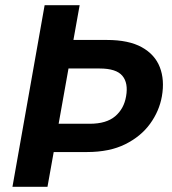

<svg xmlns="http://www.w3.org/2000/svg" viewBox="-20 -720 664 740"><path d="M28 0 152 -700H287L263 -566H392Q476 -566 526.5 -538Q577 -510 596 -461Q615 -412 604 -349Q594 -292 558.5 -243Q523 -194 462.5 -164Q402 -134 315 -134H187L163 0ZM206 -243H326Q390 -243 424 -272Q458 -301 466 -349Q475 -400 451.5 -428Q428 -456 364 -456H244Z"/></svg>

Font: DM Sans 9pt
Style: Bold Italic
Weight: 700
Italic angle: -10°
Version: Version 4.004;gftools[0.9.30]